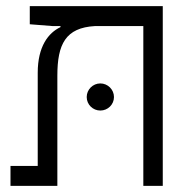

<svg xmlns="http://www.w3.org/2000/svg" viewBox="-20 -606 626 626"><path d="M510.7 0V-585.9H77.1V-526.9L151.9 -521H177.2V-517.6C137.7 -499 103 -454.6 103 -368.7V-64.9H14.2V0H167V-359.4C167 -461.9 193.8 -515.6 289.6 -521H447.3V0ZM307.1 -245.6C331.5 -245.6 351.6 -265.1 351.6 -289.6C351.6 -314 331.5 -334 307.1 -334C282.7 -334 262.7 -314 262.7 -289.6C262.7 -265.1 282.7 -245.6 307.1 -245.6Z"/></svg>

Font: Cascadia Mono NF Light
Style: Regular
Weight: 300
Monospace: yes
Designer: Aaron Bell
Foundry: Saja Typeworks
Version: Version 2404.023